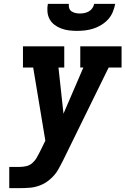

<svg xmlns="http://www.w3.org/2000/svg" viewBox="-20 -975 650 995"><path d="M28 0V-110H82Q99 -110 116.5 -114Q134 -118 148 -130.5Q162 -143 171 -159Q180 -175 188 -191L215 -246L152 -625H99V-735H313V-625H283L309 -386L412 -625H396V-735H610V-625H543L306 -142Q298 -127 290 -111.5Q282 -96 272 -81Q255 -58 233 -40.5Q211 -23 185.5 -13.5Q160 -4 134 -2Q108 0 82 0ZM379 -815Q358 -815 337.5 -817.5Q317 -820 298 -827Q279 -834 263 -846Q247 -858 237.5 -875Q228 -892 226 -913Q224 -934 228 -955H337Q335 -944 338.5 -933Q342 -922 351 -916Q360 -910 371.5 -907.5Q383 -905 394 -905Q406 -905 418 -907.5Q430 -910 440.5 -916Q451 -922 458.5 -932.5Q466 -943 468 -955H577Q573 -934 564.5 -913Q556 -892 540.5 -875Q525 -858 505.5 -846Q486 -834 464.5 -827Q443 -820 421.5 -817.5Q400 -815 379 -815Z"/></svg>

Font: Iosevka Etoile XBdObl
Style: Regular
Weight: 800
Italic angle: -9°
Designer: Belleve Invis
Foundry: Belleve Invis
Version: Version 15.5.2; ttfautohint (v1.8.4)